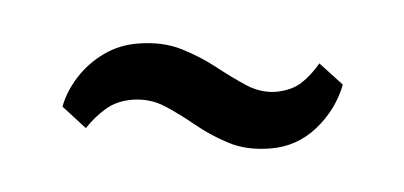

<svg xmlns="http://www.w3.org/2000/svg" viewBox="-35 -480 733 348"><g transform="rotate(10 332.0 -306.5)"><path d="M85.5 -243Q88.5 -272 103.2 -300.2Q118 -328.5 142.8 -349.8Q167.5 -371 201 -379.5Q244 -390.5 280 -383Q316 -375.5 347.2 -362Q378.5 -348.5 406.5 -339.2Q434.5 -330 461.5 -336.5Q489 -344 504 -360.2Q519 -376.5 530.5 -401L579 -370.5Q574 -323.5 545.2 -284.5Q516.5 -245.5 469 -233.5Q427.5 -223 393 -230.8Q358.5 -238.5 327.8 -252.5Q297 -266.5 268.2 -275.8Q239.5 -285 209 -277.5Q181 -270.5 163.8 -252.8Q146.5 -235 134 -212Z"/></g></svg>

Font: Merriweather 60pt Black
Style: Regular
Weight: 900
Version: Version 2.100